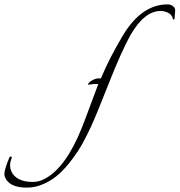

<svg xmlns="http://www.w3.org/2000/svg" viewBox="-320 -631 820 877"><path d="M477 -545Q477 -542 473.5 -542Q470 -542 470 -543Q466 -567 440 -576Q428 -581 414 -581Q339 -581 275 -469Q234 -395 176.5 -249Q119 -103 97 -55.5Q75 -8 56 26Q37 60 8.5 98Q-20 136 -49.5 163Q-79 190 -118 208Q-157 226 -197 226Q-280 226 -298 176Q-300 169 -300 164.5Q-300 160 -299 154.5Q-298 149 -297 144.5Q-296 140 -293 131Q-290 122 -289 118.5Q-288 115 -283.5 104Q-279 93 -277.5 89Q-276 85 -272.5 84Q-269 83 -267 86Q-265 89 -269.5 99.5Q-274 110 -274 124Q-274 138 -269 150Q-247 200 -170 200Q-142 200 -116 186Q-19 135 54 -48Q73 -96 94.5 -155Q116 -214 129 -247H106Q105 -247 84 -244L82 -245Q84 -255 101 -264Q118 -273 129 -273H141Q178 -363 243 -472Q328 -611 446 -611Q459 -611 470 -603Q481 -595 480 -581Z"/></svg>

Font: Italianno
Style: Regular
Weight: 400
Designer: Robert E. Leuschke
Foundry: Robert E. Leuschke
Version: Version 1.003